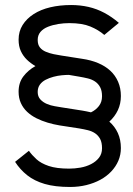

<svg xmlns="http://www.w3.org/2000/svg" viewBox="-20 -675 529 764"><path d="M259 69Q199 69 158 57Q117 45 88.5 22.5Q60 0 40 -31L95 -75Q107 -58 125 -41.5Q143 -25 174 -14.5Q205 -4 255 -4Q277 -4 300 -8Q323 -12 342.5 -22Q362 -32 374 -47.5Q386 -63 386 -85Q386 -108 378.5 -122Q371 -136 358.5 -144.5Q346 -153 329.5 -157Q313 -161 295 -164L217 -176Q193 -180 169.5 -187Q146 -194 125 -204.5Q104 -215 88 -230Q72 -245 63 -265Q54 -285 54 -310Q54 -346 73 -371Q92 -396 121 -412Q102 -423 87 -437.5Q72 -452 63 -471.5Q54 -491 54 -517Q54 -550 70 -575.5Q86 -601 114 -619Q142 -637 180 -646Q218 -655 263 -655Q299 -655 332 -647.5Q365 -640 395 -624Q425 -608 453 -584L395 -536Q372 -556 339.5 -569.5Q307 -583 256 -583Q234 -583 212 -579.5Q190 -576 171 -568.5Q152 -561 141 -548Q130 -535 130 -516Q130 -497 139 -486Q148 -475 162.5 -469Q177 -463 193.5 -459.5Q210 -456 224 -454L307 -441Q342 -436 370.5 -424Q399 -412 419 -393.5Q439 -375 450 -349.5Q461 -324 461 -293Q461 -262 449 -236.5Q437 -211 415 -191Q437 -172 449 -145.5Q461 -119 461 -86Q461 -59 451 -35.5Q441 -12 422.5 7.5Q404 27 379 40.5Q354 54 323.5 61.5Q293 69 259 69ZM342 -228Q361 -237 373.5 -253Q386 -269 386 -292Q386 -314 378.5 -328Q371 -342 358.5 -350.5Q346 -359 329.5 -363Q313 -367 295 -370L254 -377Q242 -377 226 -375.5Q210 -374 193 -369.5Q176 -365 161.5 -357.5Q147 -350 138.5 -338Q130 -326 130 -309Q130 -291 140.5 -279.5Q151 -268 166.5 -261.5Q182 -255 197.5 -252.5Q213 -250 224 -248L307 -235Q315 -234 323.5 -232Q332 -230 342 -228Z"/></svg>

Font: Nata Sans
Style: Regular
Weight: 400
Designer: Daniel Uzquiano Cruz
Version: Version 1.001